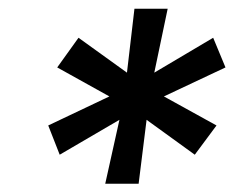

<svg xmlns="http://www.w3.org/2000/svg" viewBox="-20 -748 556 449"><path d="M226.1 -318.4 259.3 -467.8 119.6 -386.2 92.8 -454.6 235.8 -522.5 113.8 -590.3 163.6 -659.7 276.9 -578.1 294.4 -727.5H372.1L340.8 -578.1L478.5 -659.7L507.3 -590.3L363.3 -522.5L486.3 -454.6L435.5 -386.2L322.8 -467.8L304.2 -318.4Z"/></svg>

Font: Inter 17pt Medium
Style: Italic
Weight: 500
Italic angle: -9.3988°
Version: Version 4.001;git-66647c0bb